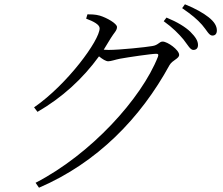

<svg xmlns="http://www.w3.org/2000/svg" viewBox="-20 -819 1040 896"><path d="M836 -635C857 -608 868 -586 882 -586C896 -586 904 -594 904 -609C904 -628 893 -646 868 -671C845 -693 808 -716 757 -737L744 -720C786 -690 815 -660 836 -635ZM923 -703C945 -678 955 -653 971 -653C984 -653 992 -661 992 -677C992 -697 981 -717 953 -739C930 -757 893 -779 843 -799L830 -781C875 -750 900 -729 923 -703ZM146 34 162 57C434 -60 636 -268 771 -515C785 -539 816 -545 816 -563C816 -586 762 -625 739 -625C723 -625 719 -608 690 -604C663 -599 539 -586 487 -586L464 -587L497 -641C512 -666 526 -676 526 -693C526 -709 479 -736 446 -746C425 -752 405 -752 388 -752L382 -732C417 -719 445 -704 445 -687C445 -631 294 -425 139 -318L155 -297C269 -363 365 -450 442 -556C458 -543 474 -533 485 -533C498 -533 519 -541 540 -545C578 -552 687 -568 709 -568C718 -568 721 -565 717 -554C640 -359 404 -99 146 34Z"/></svg>

Font: Noto Serif HK Light
Style: Regular
Weight: 300
Designer: Ryoko NISHIZUKA 西塚涼子 (kana & ideographs); Frank Grießhammer (Latin, Greek & Cyrillic); Wenlong ZHANG 张文龙 (bopomofo); San
Foundry: Adobe
Version: Version 2.001;hotconv 1.1.0;makeotfexe 2.6.0